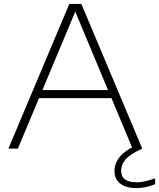

<svg xmlns="http://www.w3.org/2000/svg" viewBox="-20 -760 814 982"><path d="M23 0 334.5 -740H396L707.5 0H658L550 -258H179.5L71.5 0ZM197 -299.5H532.5L365 -700.5ZM679 202Q623.5 202 594.5 178.8Q565.5 155.5 565.5 115Q565.5 76 592.8 41.8Q620 7.5 693 -25L707.5 0Q643.5 29.5 621.5 56.2Q599.5 83 599.5 113Q599.5 172.5 679 172.5Q701.5 172.5 723 167.2Q744.5 162 773.5 152V182Q725.5 202 679 202Z"/></svg>

Font: Encode Sans Expanded Expanded ExtraLight
Style: Regular
Weight: 200
Width: 7
Designer: Multiple Designers
Foundry: Impallari Type
Version: Version 3.000; ttfautohint (v1.8.3) -l 8 -r 50 -G 200 -x 14 